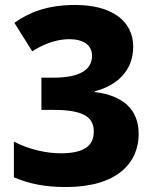

<svg xmlns="http://www.w3.org/2000/svg" viewBox="-20 -744 623 774"><path d="M517 -556C517 -659 431 -724 284 -724C166 -724 95 -692 38 -652L110 -537C138 -555 193 -586 260 -586C315 -586 351 -563 351 -519C351 -467 308 -431 197 -431H147V-301H196C320 -301 358 -270 358 -214C358 -160 325 -126 224 -126C168 -126 98 -141 36 -173V-29C97 -4 157 10 246 10C449 10 539 -85 539 -204C539 -303 476 -359 362 -373V-376C448 -398 517 -456 517 -556Z"/></svg>

Font: Noto Sans Lao UI ExtBd
Style: Regular
Weight: 800
Designer: Monotype Design Team
Foundry: Monotype Imaging Inc.
Version: Version 2.000